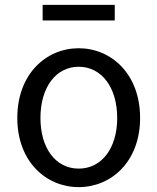

<svg xmlns="http://www.w3.org/2000/svg" viewBox="-20 -755 646 788"><path d="M303 13C436 13 555 -91 555 -271C555 -452 436 -557 303 -557C170 -557 51 -452 51 -271C51 -91 170 13 303 13ZM303 -63C209 -63 146 -146 146 -271C146 -396 209 -481 303 -481C397 -481 461 -396 461 -271C461 -146 397 -63 303 -63ZM155 -671H451V-735H155Z"/></svg>

Font: Noto Sans Mono CJK SC Regular
Style: Regular
Weight: 400
Designer: Ryoko NISHIZUKA (kana & ideographs); Paul D. Hunt (Latin, Greek & Cyrillic); Wenlong ZHANG (bopomofo); Sandoll Communica
Foundry: Adobe Systems Incorporated
Version: Version 1.005;PS 1.005;hotconv 1.0.96;makeotf.lib2.5.65012